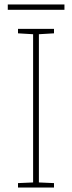

<svg xmlns="http://www.w3.org/2000/svg" viewBox="-20 -844 323 864"><path d="M223 0H61V-20L129 -23V-690L61 -694V-714H223V-694L155 -690V-23L223 -20ZM270 -824V-800H15V-824Z"/></svg>

Font: Noto Sans Myanmar UI Thin
Style: Regular
Weight: 100
Designer: Monotype Design Team
Foundry: Monotype Imaging Inc.
Version: Version 2.103; ttfautohint (v1.8.4.7-5d5b)